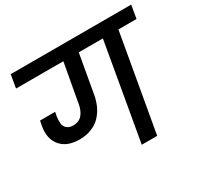

<svg xmlns="http://www.w3.org/2000/svg" viewBox="-155 -931 1164 1122"><g transform="rotate(-30 427.0 -370.0)"><path d="M498 0 611.8 -651.9H449.2L403.8 -395Q397 -355 381.8 -322Q366.7 -289.1 342.3 -263.2Q317.9 -237.3 281.5 -222.7Q245.1 -208 200.2 -208Q115.7 -208 74.2 -257.6Q32.7 -307.1 47.9 -389.2Q48.8 -394 51 -404.5Q53.2 -415 54.2 -419.9H155.8L149.9 -389.2Q147 -365.2 148.9 -345Q150.9 -324.7 166.3 -311.3Q181.6 -297.9 208 -297.9Q249 -297.9 270.5 -324.7Q292 -351.6 297.9 -391.1L345.2 -651.9H25.9L41 -740.2H854L838.9 -651.9H716.8L602.1 0Z"/></g></svg>

Font: Poppins Medium
Style: Italic
Weight: 500
Italic angle: -10°
Designer: Ninad Kale (Devanagari), Jonny Pinhorn (Latin)
Foundry: Indian Type Foundry
Version: Version 3.200;PS 1.000;hotconv 16.6.54;makeotf.lib2.5.65590